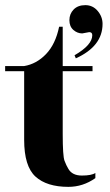

<svg xmlns="http://www.w3.org/2000/svg" viewBox="-20 -717 428 747"><path d="M224 -440V-196Q224 -110 231 -91.5Q238 -73 246 -60Q261 -34 298.5 -34Q336 -34 351 -44V-24Q303 10 246 10Q162 10 118 -30Q74 -70 74 -173V-440H0V-460H74Q122 -468 159 -506.5Q196 -545 210 -613H224V-460H340V-440ZM327 -592 300 -587Q281 -587 265.5 -600.5Q250 -614 250 -638.5Q250 -663 266.5 -680Q283 -697 312 -697Q341 -697 360 -674.5Q379 -652 379 -624Q379 -537 275 -490L270 -502Q339 -542 339 -580Q339 -592 327 -592Z"/></svg>

Font: Rozha One
Style: Regular
Weight: 400
Designer: Tim Donaldson, Indian Type Foundry
Foundry: Indian Type Foundry
Version: Version 1.300;PS 1.0;hotconv 1.0.78;makeotf.lib2.5.61930; tt